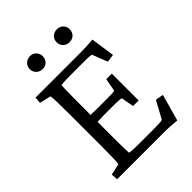

<svg xmlns="http://www.w3.org/2000/svg" viewBox="-250 -1015 1148 1148"><g transform="rotate(-45 324.0 -441.5)"><path d="M564 6 611 -163 561 -172 501 -62C490 -58 467 -57 417 -57H293C266 -57 244 -58 224 -61C222 -73 221 -130 221 -171V-325C242 -326 260 -327 276 -327H371C396 -327 415 -325 423 -323L438 -242H485V-469H438L423 -387C415 -384 396 -383 371 -383H276C260 -383 242 -384 221 -384V-502C221 -553 222 -624 224 -633C245 -636 264 -637 295 -637H437C455 -637 470 -636 481 -633L519 -536L569 -543L547 -695C500 -691 472 -690 442 -690H61L58 -649L130 -632C133 -623 135 -566 135 -460V-229C135 -124 133 -69 130 -58L58 -42L61 0H464C491 0 517 1 564 6ZM157 -835C157 -802 182 -780 214 -780C243 -780 267 -802 267 -835C267 -866 243 -889 214 -889C182 -889 157 -866 157 -835ZM384 -835C384 -802 409 -780 440 -780C471 -780 495 -802 495 -835C495 -866 471 -889 440 -889C409 -889 384 -866 384 -835Z"/></g></svg>

Font: TPK Tissa Web Quiz
Style: Regular
Weight: 400
Designer: Jacques Le Bailly, Suppakit Chalermlarp | Katatrad Co.,Ltd.
Foundry: Jacques Le Bailly, Cadson Demak Co.,Ltd.
Version: Version 5.000;Glyphs 3.1.2 (3151)